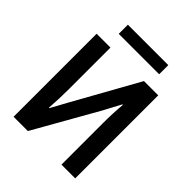

<svg xmlns="http://www.w3.org/2000/svg" viewBox="-258 -1111 1263 1263"><g transform="rotate(45 373.0 -480.0)"><path d="M190.4 -875V-960H566.4V-875ZM86.9 -772.5H215.8V-387.7Q215.8 -299.8 209 -206.1H212.9L276.4 -322.3L527.3 -772.5H660.2V0H532.2V-381.8Q532.2 -475.6 540 -563.5H535.2L470.7 -442.4L219.7 0H86.9Z"/></g></svg>

Font: Gothic A1
Style: Bold
Weight: 700
Version: Version 2.50